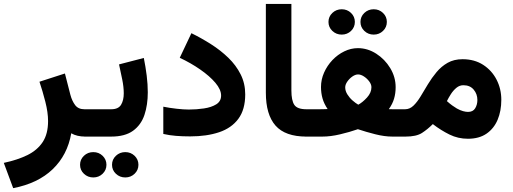

<svg xmlns="http://www.w3.org/2000/svg" viewBox="-46 -705 2647 991"><path d="M395 0Q350.6 0 321.8 -17.1Q302.2 95.2 225.8 168.5Q149.4 241.7 22 266.1L-26.4 135.7Q44.4 120.6 95.5 95.5Q146.5 70.3 174.3 28.3Q202.1 -13.7 202.1 -80.1Q202.1 -124.5 188 -179.9Q173.8 -235.4 157.7 -283.2L289.1 -325.7L317.4 -215.3Q325.7 -184.1 341.8 -162.6Q357.9 -141.1 389.6 -141.1H408.7V0Z M527.3 0H389.2V-141.1H527.8Q564.9 -141.1 578.9 -164.3Q592.8 -187.5 592.8 -223.1Q592.8 -256.3 584.7 -295.7Q576.7 -335 568.4 -372.6L696.3 -405.8Q705.6 -359.9 711.2 -314.7Q716.8 -269.5 716.8 -228.5Q716.8 -163.6 699.5 -111.8Q682.1 -60.1 640.6 -30Q599.1 0 527.3 0ZM532.2 145.5Q532.2 118.2 552.2 99.1Q572.3 80.1 600.6 80.1Q628.9 80.1 648.7 99.1Q668.5 118.2 668.5 145.5Q668.5 172.9 648.7 191.9Q628.9 210.9 600.6 210.9Q572.3 210.9 552.2 191.9Q532.2 172.9 532.2 145.5ZM367.2 145.5Q367.2 118.2 387.2 99.1Q407.2 80.1 435.5 80.1Q463.9 80.1 483.6 99.1Q503.4 118.2 503.4 145.5Q503.4 172.9 483.6 191.9Q463.9 210.9 435.5 210.9Q407.2 210.9 387.2 191.9Q367.2 172.9 367.2 145.5Z M928.2 -139.6Q968.3 -139.6 1006.6 -145.3Q1044.9 -150.9 1070.1 -166.5Q1095.2 -182.1 1095.2 -211.9Q1095.2 -242.7 1065.7 -277.6Q1036.1 -312.5 987.5 -346.2Q939 -379.9 881.8 -406.7L941.9 -533.7Q993.7 -508.3 1043.2 -476.8Q1092.8 -445.3 1132.6 -406.7Q1172.4 -368.2 1196 -321.3Q1219.7 -274.4 1219.7 -217.8Q1219.7 -139.6 1184.3 -91.8Q1148.9 -43.9 1085 -22.5Q1021 -1 935.5 -1Q896.5 -1 862.8 -3.7Q829.1 -6.3 796.9 -13.7V-154.3Q828.6 -147.9 865 -143.8Q901.4 -139.6 928.2 -139.6Z M1326.2 -684.6H1458V-238.3Q1458 -186.5 1473.1 -163.8Q1488.3 -141.1 1535.6 -141.1H1547.9V0H1535.6Q1426.3 0 1376.2 -56.6Q1326.2 -113.3 1326.2 -226.6Z M1814.5 -591.8Q1814.5 -619.1 1834.5 -638.2Q1854.5 -657.2 1882.8 -657.2Q1911.1 -657.2 1930.9 -638.2Q1950.7 -619.1 1950.7 -591.8Q1950.7 -564.5 1930.9 -545.4Q1911.1 -526.4 1882.8 -526.4Q1854.5 -526.4 1834.5 -545.4Q1814.5 -564.5 1814.5 -591.8ZM1649.4 -591.8Q1649.4 -619.1 1669.4 -638.2Q1689.5 -657.2 1717.8 -657.2Q1746.1 -657.2 1765.9 -638.2Q1785.6 -619.1 1785.6 -591.8Q1785.6 -564.5 1765.9 -545.4Q1746.1 -526.4 1717.8 -526.4Q1689.5 -526.4 1669.4 -545.4Q1649.4 -564.5 1649.4 -591.8ZM1996.1 -254.9Q1996.1 -223.1 1988 -195.8Q1980 -168.5 1960.9 -141.6Q1972.2 -141.1 1981.4 -141.1Q1990.7 -141.1 1998.5 -141.1H2045.4V0H1979Q1938.5 0 1891.1 -12Q1843.8 -23.9 1801.3 -38.1Q1757.3 -22.9 1708.7 -11.5Q1660.2 0 1617.2 0H1528.3V-141.1H1601.1Q1612.3 -141.1 1621.8 -141.4Q1631.3 -141.6 1645 -142.1Q1626.5 -169.4 1618.7 -197Q1610.8 -224.6 1610.8 -255.9Q1610.8 -294.4 1626.7 -330.3Q1642.6 -366.2 1669.7 -394.8Q1696.8 -423.3 1731 -439.9Q1765.1 -456.5 1801.3 -456.5Q1851.1 -456.5 1895.8 -428Q1940.4 -399.4 1968.3 -353.3Q1996.1 -307.1 1996.1 -254.9ZM1802.2 -320.8Q1788.1 -320.8 1772.7 -310.1Q1757.3 -299.3 1746.6 -283.9Q1735.8 -268.6 1735.8 -253.9Q1735.8 -235.8 1746.8 -218Q1757.8 -200.2 1773.7 -186.3Q1789.6 -172.4 1803.2 -164.6Q1825.7 -176.8 1848.4 -201.7Q1871.1 -226.6 1871.1 -254.9Q1871.1 -269.5 1859.6 -284.9Q1848.1 -300.3 1832.3 -310.5Q1816.4 -320.8 1802.2 -320.8Z M2369.1 11.2Q2318.4 11.2 2274.2 -10.5Q2230 -32.2 2188 -64.5Q2161.1 -37.6 2132.1 -18.8Q2103 0 2047.4 0H2025.9V-141.1H2044.9Q2068.8 -141.1 2088.1 -159.7Q2107.4 -178.2 2125.2 -207.8Q2143.1 -237.3 2162.8 -270.3Q2182.6 -303.2 2207.3 -332.8Q2231.9 -362.3 2264.6 -380.9Q2297.4 -399.4 2341.3 -399.4Q2402.8 -399.4 2447.8 -370.4Q2492.7 -341.3 2517.1 -293.7Q2541.5 -246.1 2541.5 -189.9Q2541.5 -132.3 2522.5 -86.9Q2503.4 -41.5 2465.1 -15.1Q2426.8 11.2 2369.1 11.2ZM2345.7 -265.1Q2325.7 -265.1 2309.6 -251.7Q2293.5 -238.3 2281.2 -219.2Q2269 -200.2 2260.7 -183.1Q2274.9 -170.4 2287.6 -161.1Q2300.3 -151.9 2312 -145Q2329.6 -135.3 2344.2 -131.3Q2358.9 -127.4 2369.6 -127.4Q2395.5 -127.4 2406.7 -146.2Q2418 -165 2418 -189Q2418 -219.7 2398.9 -242.4Q2379.9 -265.1 2345.7 -265.1Z"/></svg>

Font: Vazirmatn RD UI ExtraBold
Style: Regular
Weight: 800
Designer: Saber Rastikerdar
Foundry: Saber Rastikerdar
Version: Version 33.003